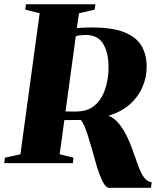

<svg xmlns="http://www.w3.org/2000/svg" viewBox="-41 -763 772 898"><path d="M468.5 115.5Q457 115.5 445.2 96.5Q433.5 77.5 422.8 47.8Q412 18 403.5 -14Q395 -43.5 386.8 -73.2Q378.5 -103 370 -129.2Q361.5 -155.5 353.2 -174.5Q345 -193.5 336.5 -202Q324.5 -202 311.8 -201.8Q299 -201.5 286 -201.5Q273 -201.5 260 -201.5L238 -41.5L302.5 -25.5L300 0H-21L-18 -25.5L54.5 -41.5L144.5 -701L77 -718L80.5 -743H405L402 -718L328.5 -701L318.5 -632Q335 -633 352.2 -633.8Q369.5 -634.5 390 -634.5Q487 -634.5 542.8 -611.2Q598.5 -588 621.8 -547Q645 -506 645 -451Q645 -402 625.5 -356.2Q606 -310.5 566.5 -275.2Q527 -240 466.5 -222Q489.5 -212.5 507 -193.8Q524.5 -175 538.5 -151.5Q552.5 -128 563.2 -102.2Q574 -76.5 582.5 -52Q592 -26 600.5 -1.5Q609 23 618.2 42.8Q627.5 62.5 639.8 74.8Q652 87 668.5 89.5L665 115.5ZM265.5 -242Q274.5 -241.5 284.2 -241.5Q294 -241.5 303 -241.5Q312 -241.5 319.5 -241.5Q361 -242 389.2 -260.5Q417.5 -279 434.8 -310Q452 -341 459.5 -378Q467 -415 466.5 -453Q466 -518.5 441 -559Q416 -599.5 360.5 -599.5Q353 -599.5 344.8 -599Q336.5 -598.5 328.5 -597.2Q320.5 -596 313.5 -593.5Z"/></svg>

Font: Merriweather 120pt Black
Style: Italic
Weight: 900
Italic angle: -7.8°
Version: Version 2.101